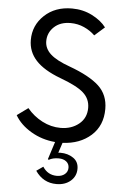

<svg xmlns="http://www.w3.org/2000/svg" viewBox="-65 -810 726 1109"><g transform="rotate(5 298.0 -255.0)"><path d="M276.4 13.2Q199.7 6.8 136.2 -30.8Q72.8 -68.4 42 -122.1L106 -168.5Q142.6 -124 193.8 -97.4Q245.1 -70.8 300.3 -70.8Q363.3 -70.8 406.5 -105.7Q449.7 -140.6 449.7 -199.7Q449.7 -252 411.1 -286.6Q372.6 -321.3 274.4 -357.4Q177.7 -393.6 131.6 -443.8Q85.4 -494.1 85.4 -562Q85.4 -647 147.5 -705.3Q209.5 -763.7 307.1 -763.7Q370.6 -763.7 424.1 -736.6Q477.5 -709.5 505.9 -671.4L447.8 -620.1Q421.9 -646 385 -662.6Q348.1 -679.2 306.2 -679.2Q246.1 -679.2 210.4 -645.3Q174.8 -611.3 174.8 -563Q174.8 -520.5 209.5 -488.5Q244.1 -456.5 321.8 -428.7Q440.4 -385.3 494.6 -334.5Q548.8 -283.7 548.8 -202.1Q548.8 -105 484.4 -47.6Q419.9 9.8 319.8 14.2L300.3 73.2Q304.7 72.3 313.5 72.3Q356 72.3 387.5 93.8Q418.9 115.2 418.9 156.2Q418.9 199.2 387 226.8Q355 254.4 304.7 254.4Q228 254.4 182.6 188L221.2 161.1Q250.5 207 303.2 207Q331.5 207 349.1 192.4Q366.7 177.7 366.7 154.8Q366.7 132.3 349.9 118.9Q333 105.5 305.7 105.5Q271.5 105.5 248.5 119.1L243.7 115.2Z"/></g></svg>

Font: Spartan MB Med
Style: Regular
Weight: 500
Designer: Matt Bailey, Mirko Velimirovic
Foundry: Matt Bailey
Version: Version 1.005